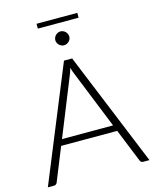

<svg xmlns="http://www.w3.org/2000/svg" viewBox="-138 -1056 932 1149"><g transform="rotate(-15 328.0 -481.5)"><path d="M486 -257 342 -614.5Q334.5 -632 327.5 -656.5Q324.5 -644.5 321 -633.8Q317.5 -623 313.5 -614L169.5 -257ZM642.5 0H603Q596 0 591.5 -3.8Q587 -7.5 584.5 -13.5L501.5 -219H154L71 -13.5Q69 -8 64 -4Q59 0 52 0H13L302.5 -707.5H353ZM201 -963H453.5V-933H201ZM370.5 -838.5Q370.5 -830 367 -822.2Q363.5 -814.5 357.5 -808.8Q351.5 -803 343.5 -799.5Q335.5 -796 327 -796Q318.5 -796 310.8 -799.5Q303 -803 297 -808.8Q291 -814.5 287.5 -822.2Q284 -830 284 -838.5Q284 -847.5 287.5 -855.2Q291 -863 297 -869Q303 -875 310.8 -878.5Q318.5 -882 327 -882Q335.5 -882 343.5 -878.5Q351.5 -875 357.5 -869Q363.5 -863 367 -855.2Q370.5 -847.5 370.5 -838.5Z"/></g></svg>

Font: Lato 2
Style: Regular
Weight: 300
Designer: Lukasz Dziedzic with Adam Twardoch and Botio Nikoltchev
Foundry: tyPoland Lukasz Dziedzic
Version: Version 2.015; 2015-08-06; http://www.latofonts.com/